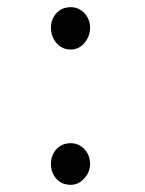

<svg xmlns="http://www.w3.org/2000/svg" viewBox="-20 -528 405 535"><path d="M231 -451Q231 -427 215.5 -408.5Q200 -390 177 -390Q153 -390 137.5 -408Q122 -426 122 -451Q122 -475 137.5 -491.5Q153 -508 177 -508Q200 -508 215.5 -491Q231 -474 231 -451ZM231 -71Q231 -49 215 -31Q199 -13 177 -13Q152 -13 137 -30Q122 -47 122 -71Q122 -96 137.5 -112.5Q153 -129 177 -129Q200 -129 215.5 -112Q231 -95 231 -71Z"/></svg>

Font: Ekushey Shimanto
Style: Bold
Weight: 400
Designer: Al Mamun Sumon
Foundry: Al Mamun Sumon
Version: Version 1.0